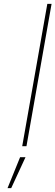

<svg xmlns="http://www.w3.org/2000/svg" viewBox="-20 -757 287 994"><path d="M95 0 225 -737H247L117 0ZM19 217 84 57H112L38 217Z"/></svg>

Font: Tomorrow Thin
Style: Italic
Weight: 250
Italic angle: -10°
Designer: Tony de Marco, Monica Rizzolli
Foundry: Just in Type
Version: Version 2.002